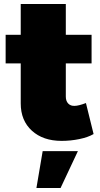

<svg xmlns="http://www.w3.org/2000/svg" viewBox="-20 -690 499 954"><path d="M445 -24Q418 -8 374.5 1Q331 10 286 10Q194 10 138.5 -40.5Q83 -91 83 -176V-375H8V-517H83V-670H307V-517H435V-375H307V-210Q307 -188 319 -175.5Q331 -163 351 -164Q370 -164 407 -178ZM192 61H367L281 244H161Z"/></svg>

Font: Argentum Sans Black
Style: Regular
Weight: 900
Designer: Julieta Ulanovsky (Modified by Cristiano Sobral)
Foundry: Julieta Ulanovsky
Version: Version 1.000; ttfautohint (v1.5.65-e2d9)